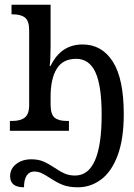

<svg xmlns="http://www.w3.org/2000/svg" viewBox="-20 -556 571 816"><path d="M23 193Q23 161 49 141Q75 121 113 121Q142 121 163.5 130Q185 139 212 157Q237 174 256 182Q275 190 299 190Q412 190 412 -68Q412 -192 385.5 -249Q359 -306 304 -306Q247 -306 221 -263.5Q195 -221 195 -145V-112Q195 -71 211.5 -56.5Q228 -42 263 -42H273V0H22V-42H33Q67 -42 85.5 -56.5Q104 -71 104 -111V-426Q104 -467 86.5 -481Q69 -495 35 -495H29V-536H195V-361Q195 -300 191 -276H195Q239 -367 331 -367Q413 -367 459.5 -294Q506 -221 506 -71Q506 35 480 104.5Q454 174 409.5 207Q365 240 311 240Q272 240 246 229.5Q220 219 190 199Q170 186 156 179.5Q142 173 125 173Q105 173 93.5 190Q82 207 82 240Q23 240 23 193Z"/></svg>

Font: Noto Serif Narrow
Style: Regular
Weight: 400
Width: 4
Designer: Monotype Design Team
Foundry: Monotype Imaging Inc.
Version: Version 1.001